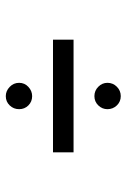

<svg xmlns="http://www.w3.org/2000/svg" viewBox="93 -629 437 663"><g transform="rotate(90 311.5 -297.5)"><path d="M117 -262V-333H506V-262ZM312 -99Q294 -99 280 -112.5Q266 -126 266 -145Q266 -164 280 -177Q294 -190 312 -190Q331 -190 344 -177Q357 -164 357 -145Q357 -126 344 -112.5Q331 -99 312 -99ZM312 -405Q293 -405 279.5 -418.5Q266 -432 266 -450Q266 -469 279.5 -482.5Q293 -496 312 -496Q331 -496 344 -482.5Q357 -469 357 -450Q357 -432 344 -418.5Q331 -405 312 -405Z"/></g></svg>

Font: Figtree Light
Style: Regular
Weight: 400
Version: Version 2.002